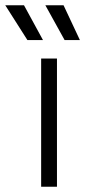

<svg xmlns="http://www.w3.org/2000/svg" viewBox="-68 -708 324 728"><path d="M148 0H88V-486H148ZM95 -556H36L-48 -688H23ZM235 -556H177L104 -688H173Z"/></svg>

Font: Space Grotesk Variable Light
Style: Regular
Weight: 300
Designer: Florian Karsten
Foundry: Florian Karsten
Version: Version 2.000